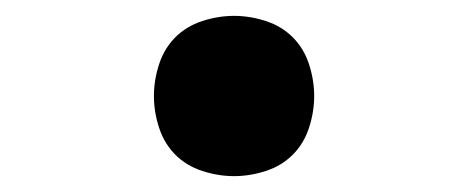

<svg xmlns="http://www.w3.org/2000/svg" viewBox="-20 -446 590 242"><path d="M275 -224Q255 -224 235 -230.5Q215 -237 201 -251Q187 -265 180.5 -285Q174 -305 174 -325Q174 -345 180.5 -365Q187 -385 201 -399Q215 -413 235 -419.5Q255 -426 275 -426Q295 -426 315 -419.5Q335 -413 349 -399Q363 -385 369.5 -365Q376 -345 376 -325Q376 -305 369.5 -285Q363 -265 349 -251Q335 -237 315 -230.5Q295 -224 275 -224Z"/></svg>

Font: Lode
Style: Bold
Weight: 700
Monospace: yes
Designer: Belleve Invis
Foundry: Belleve Invis
Version: Version 29.2.0; ttfautohint (v1.8.3)